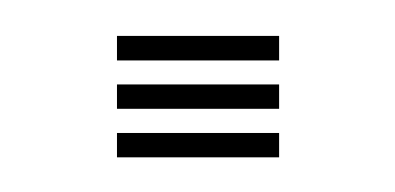

<svg xmlns="http://www.w3.org/2000/svg" viewBox="-20 -469 222 108"><path d="M45.8 -380.5V-394.2H137V-380.5ZM45.8 -435V-448.8H137V-435ZM45.8 -407.8V-421.5H137V-407.8Z"/></svg>

Font: Big Shoulders Inline Display Thin Medium
Style: Regular
Weight: 500
Version: Version 2.002